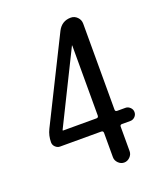

<svg xmlns="http://www.w3.org/2000/svg" viewBox="-135 -819 771 908"><g transform="rotate(-20 250.0 -365.0)"><path d="M111.3 -244.1V-242.2Q111.3 -241.2 112.3 -241.2H280.3Q291 -241.2 291 -252V-603.5Q291 -604.5 290 -605Q289.1 -605.5 289.1 -603.5ZM73.2 -174.8Q60.5 -174.8 50.3 -184.6Q40 -194.3 40 -208Q40 -242.2 54.7 -271.5L262.7 -689.5Q284.2 -730.5 329.1 -730.5Q347.7 -730.5 361.3 -716.8Q375 -703.1 375 -683.6V-251Q375 -241.2 384.8 -241.2H426.8Q439.5 -241.2 449.7 -231.4Q460 -221.7 460 -208Q460 -194.3 450.2 -184.6Q440.4 -174.8 426.8 -174.8H384.8Q375 -174.8 375 -165V-42Q375 -25.4 362.3 -12.7Q349.6 0 333 0Q316.4 0 303.7 -12.7Q291 -25.4 291 -42V-164.1Q291 -174.8 280.3 -174.8Z"/></g></svg>

Font: Rounded-X Mgen+ 1mn regular
Style: Regular
Weight: 400
Designer: [Source Han Sans]
Ryoko NISHIZUKA  (kana & ideographs); Paul D. Hunt (Latin, Greek & Cyrillic); Wenlong ZHANG  (bopomofo
Version: Version 1.059.20150602